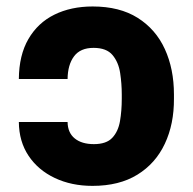

<svg xmlns="http://www.w3.org/2000/svg" viewBox="-20 -573 604 602"><path d="M39.1 -190.4H191.9Q192.4 -156.7 214.4 -138.9Q236.3 -121.1 274.4 -121.1Q313.5 -121.1 332 -140.9Q350.6 -160.6 356.2 -193.1Q361.8 -225.6 361.8 -263.7V-276.9Q361.8 -310.5 356.7 -344.2Q351.6 -377.9 332.8 -400.4Q314 -422.9 273.4 -422.9Q231.9 -422.9 212.2 -396.5Q192.4 -370.1 191.9 -325.2H39.1Q39.6 -399.9 69.1 -450.7Q98.6 -501.5 150.6 -527.1Q202.6 -552.7 270.5 -552.7Q355 -552.7 411.6 -517.1Q468.3 -481.4 496.8 -419.2Q525.4 -356.9 525.4 -276.9V-263.7Q525.9 -184.1 496.8 -122.3Q467.8 -60.5 410.9 -25.4Q354 9.8 270 9.8Q204.1 9.8 151.9 -14.9Q99.6 -39.6 69.6 -84.5Q39.6 -129.4 39.1 -190.4Z"/></svg>

Font: Inter Display ExtraBold
Style: Regular
Weight: 800
Designer: Rasmus Andersson
Foundry: rsms
Version: Version 4.000;git-a52131595